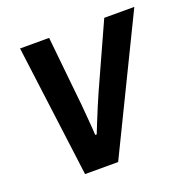

<svg xmlns="http://www.w3.org/2000/svg" viewBox="-100 -623 709 720"><g transform="rotate(-20 254.5 -263.0)"><path d="M121 0 53 -526H169L195 -272Q197 -257 199 -230.5Q201 -204 203.5 -176Q206 -148 207 -125H213Q219 -140 230 -167.5Q241 -195 253 -223.5Q265 -252 274 -272L389 -526H509L253 0Z"/></g></svg>

Font: Archivo SemiCondensed SemiBold
Style: Italic
Weight: 600
Width: 4
Italic angle: -10°
Designer: Hector Gatti
Foundry: Omnibus-Type
Version: Version 2.001